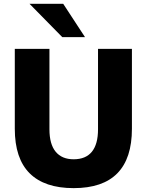

<svg xmlns="http://www.w3.org/2000/svg" viewBox="-20 -975 769 1007"><path d="M57.6 -299.8V-718.8H239.3V-296.9Q239.3 -218.8 272 -179.2Q304.7 -139.6 366.2 -139.6Q429.7 -139.6 461.9 -179.2Q494.1 -218.8 494.1 -296.9V-718.8H671.9V-299.8Q671.9 11.7 366.2 11.7Q213.9 11.7 135.7 -65.9Q57.6 -143.6 57.6 -299.8ZM134.8 -955.1H311.5L425.8 -780.3H306.6Z"/></svg>

Font: Min Sans Black
Style: Regular
Weight: 900
Designer: Jinseong-Kim, NotoSansCJK, Nunito
Foundry: Jinseong-Kim
Version: Version 1.000